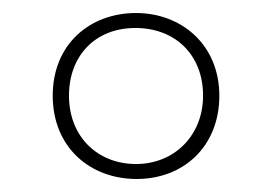

<svg xmlns="http://www.w3.org/2000/svg" viewBox="-20 -743 419 295"><path d="M190 -468C262 -468 317 -518 317 -596C317 -674 259 -723 189 -723C118 -723 61 -675 61 -596C61 -517 118 -468 190 -468ZM189 -491C130 -491 86 -533 86 -596C86 -657 126 -700 188 -700C249 -700 292 -659 292 -596C292 -535 248 -491 189 -491Z"/></svg>

Font: Noto Sans Armenian Condensed Thin
Style: Regular
Weight: 100
Width: 3
Designer: Monotype Design Team
Foundry: Monotype Imaging Inc.
Version: Version 2.008